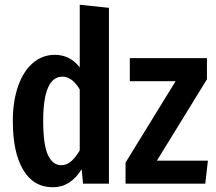

<svg xmlns="http://www.w3.org/2000/svg" viewBox="-20 -774 911 809"><path d="M439 -741V0H330L324 -61Q277 15 203 15Q121 15 77.5 -58.5Q34 -132 34 -264Q34 -348 56.5 -411.5Q79 -475 119 -509Q159 -543 211 -543Q275 -543 316 -490V-754ZM316 -140V-397Q284 -451 243 -451Q162 -451 162 -265Q162 -164 182 -121Q202 -78 238 -78Q261 -78 279.5 -94Q298 -110 316 -140ZM852 -529V-440L641 -97H856L845 0H509V-89L720 -432H527V-529Z"/></svg>

Font: Fira Sans Extra Condensed Medium
Style: Regular
Weight: 500
Width: 1
Designer: Carrois Corporate & Edenspiekermann AG
Foundry: Carrois Corporate GbR & Edenspiekermann AG
Version: Version 4.203